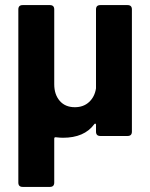

<svg xmlns="http://www.w3.org/2000/svg" viewBox="-20 -534 591 754"><path d="M374 -514H481Q498 -514 498 -497V-17Q498 0 481 0H374Q357 0 357 -17V-44Q357 -48 354.5 -48.5Q352 -49 350 -46Q311 7 227 7Q217 7 199 5Q193 4 193 11V183Q193 200 176 200H69Q52 200 52 183V-497Q52 -514 69 -514H176Q193 -514 193 -497V-203Q193 -163 214.5 -138Q236 -113 274 -113Q308 -113 330 -133.5Q352 -154 357 -187V-497Q357 -514 374 -514Z"/></svg>

Font: Barlow
Style: Bold
Weight: 700
Designer: Jeremy Tribby
Foundry: Jeremy Tribby
Version: Version 1.101 August 23, 2024